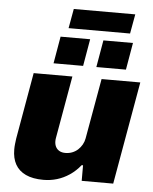

<svg xmlns="http://www.w3.org/2000/svg" viewBox="-59 -921 785 983"><g transform="rotate(5 333.5 -429.5)"><path d="M201 13Q146 13 110 -4Q74 -21 56.5 -52.5Q39 -84 39 -129Q39 -143 40.5 -156.5Q42 -170 44 -185L104 -527H303L247 -209Q246 -204 245.5 -199.5Q245 -195 245 -190Q245 -173 251.5 -160.5Q258 -148 270.5 -141Q283 -134 301 -134Q320 -134 336.5 -140.5Q353 -147 365.5 -158.5Q378 -170 386.5 -185Q395 -200 398 -217L453 -527H652L559 1H397V-79H390Q365 -48 334.5 -27.5Q304 -7 270.5 3Q237 13 201 13ZM201 -586 225 -725H377L353 -586ZM421 -586 445 -725H597L573 -586ZM262 -772 280 -872H596L578 -772Z"/></g></svg>

Font: Archivo SemiBold Black
Style: Italic
Weight: 900
Italic angle: -10°
Version: Version 2.001